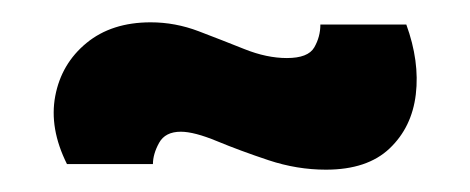

<svg xmlns="http://www.w3.org/2000/svg" viewBox="-20 -386 421 172"><path d="M272 -234Q246 -234 220.5 -242.5Q195 -251 174.5 -259.5Q154 -268 142 -268Q128 -268 122.5 -258Q117 -248 117 -239H40Q24 -271 29.5 -300Q35 -329 57.5 -347.5Q80 -366 115 -366Q137 -366 158 -358Q179 -350 199 -342Q219 -334 237 -334Q256 -334 261.5 -343.5Q267 -353 267 -364H344Q356 -331 352.5 -301.5Q349 -272 329 -253Q309 -234 272 -234Z"/></svg>

Font: Bricolage Grotesque 12pt Condensed Bricolage Grotesque 10pt Condensed Regular
Style: Bold
Weight: 700
Width: 3
Designer: Mathieu Triay
Foundry: Atelier Triay
Version: Version 1.001; ttfautohint (v1.8.4.7-5d5b);gftools[0.9.33.de